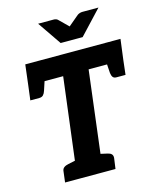

<svg xmlns="http://www.w3.org/2000/svg" viewBox="-135 -1029 916 1122"><g transform="rotate(-15 323.5 -468.5)"><path d="M192 0 267 -603H56L71 -727H647L631 -603H421L347 0ZM117 0 125 -65Q126 -80 136.5 -88Q147 -96 163 -99L215 -110V0ZM324 0 352 -110 401 -99Q416 -96 424 -88Q432 -80 431 -65L422 0ZM531 -626 631 -603 621 -516H567Q551 -516 544.5 -525Q538 -534 536 -550ZM162 -626 137 -550Q132 -534 123.5 -525Q115 -516 99 -516H45L56 -603ZM570 -937 436 -794H303L205 -937H299Q316 -937 325 -927L379 -874L442 -927Q447 -931 455.5 -934Q464 -937 472 -937Z"/></g></svg>

Font: Aleo ExtraBold
Style: Italic
Weight: 800
Italic angle: -7°
Designer: Alessio Laiso
Foundry: Alessio Laiso
Version: Version 2.001;gftools[0.9.29]